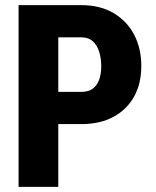

<svg xmlns="http://www.w3.org/2000/svg" viewBox="-20 -731 612 751"><path d="M298.3 -245.6H154.3V-371.6H298.3Q326.2 -371.6 343.3 -384.5Q360.4 -397.5 368.2 -420.2Q376 -442.9 376 -471.7Q376 -502 368.2 -527.8Q360.4 -553.7 343.3 -569.3Q326.2 -585 298.3 -585H208V0H52.7V-710.9H298.3Q371.1 -710.9 423.6 -680.2Q476.1 -649.4 504.4 -595.7Q532.7 -542 532.7 -472.7Q532.7 -403.8 504.4 -353Q476.1 -302.2 423.6 -273.9Q371.1 -245.6 298.3 -245.6Z"/></svg>

Font: Roboto Condensed ExtraBold
Style: Regular
Weight: 800
Designer: Christian Robertson
Foundry: Google
Version: Version 3.008; 2023